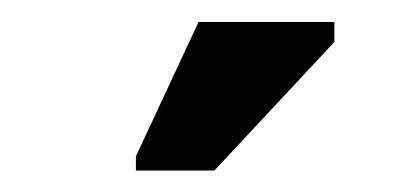

<svg xmlns="http://www.w3.org/2000/svg" viewBox="-20 -745 373 178"><path d="M290 -706.1 178.7 -586.9H106V-600.1L164.1 -724.6H290Z"/></svg>

Font: Arimo
Style: Bold
Weight: 700
Designer: Steve Matteson
Foundry: Monotype Imaging Inc.
Version: Version 1.33